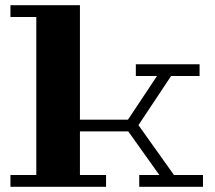

<svg xmlns="http://www.w3.org/2000/svg" viewBox="-20 -715 823 735"><path d="M757 -45V0H513V-45H590L471 -212H286V-45H386V0H20V-45H119V-650H20V-695H286V-257H470L581 -424H500V-469H744V-424H635L510 -236L646 -45Z"/></svg>

Font: Geostar Fill
Style: Regular
Weight: 400
Designer: Joe Prince
Foundry: Joe Prince
Version: Version 1.002